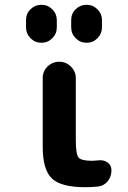

<svg xmlns="http://www.w3.org/2000/svg" viewBox="-20 -780 540 810"><path d="M410.2 -695.3V-665Q410.2 -637.7 391.1 -618.7Q372.1 -599.6 345.2 -599.6Q318.4 -599.6 299.3 -618.7Q280.3 -637.7 280.3 -665V-695.3Q280.3 -722.7 299.3 -741.2Q318.4 -759.8 345.2 -759.8Q372.1 -759.8 391.1 -740.7Q410.2 -721.7 410.2 -695.3ZM219.7 -665Q219.7 -637.7 200.7 -618.7Q181.6 -599.6 154.8 -599.6Q127.9 -599.6 108.9 -618.7Q89.8 -637.7 89.8 -665V-695.3Q89.8 -722.7 108.9 -741.2Q127.9 -759.8 154.8 -759.8Q181.6 -759.8 200.7 -740.7Q219.7 -721.7 219.7 -695.3ZM394.5 -103.5Q417 -106.4 433.6 -94.7Q450.2 -83 450.2 -61.5Q450.2 -35.2 434.6 -15.6Q418.9 3.9 394.5 6.8Q369.1 9.8 339.8 9.8Q237.3 9.8 198.7 -27.3Q160.2 -64.5 160.2 -160.2V-450.2Q160.2 -479.5 180.7 -499.5Q201.2 -519.5 230 -519.5Q258.8 -519.5 279.3 -499Q299.8 -478.5 299.8 -450.2V-190.4Q299.8 -129.9 311 -115.7Q322.3 -101.6 370.1 -101.6Q377 -101.6 394.5 -103.5Z"/></svg>

Font: Rounded-X Mgen+ 1m bold
Style: Bold
Weight: 700
Designer: [Source Han Sans]
Ryoko NISHIZUKA  (kana & ideographs); Paul D. Hunt (Latin, Greek & Cyrillic); Wenlong ZHANG  (bopomofo
Version: Version 1.059.20150602